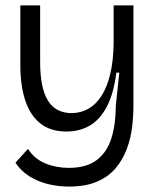

<svg xmlns="http://www.w3.org/2000/svg" viewBox="-20 -533 570 708"><path d="M234 155Q194 155 156 145.5Q118 136 87.5 116.5Q57 97 37 67L83 16Q107 53 147 69.5Q187 86 234 86Q299 86 337 57Q375 28 391 -24Q407 -76 407 -143L420 -265H409Q399 -186 373 -138Q347 -90 309.5 -69Q272 -48 225 -48Q166 -48 128.5 -78Q91 -108 73 -163Q55 -218 55 -293V-513H128V-305Q128 -209 156.5 -162.5Q185 -116 244 -116Q278 -116 306 -132Q334 -148 354.5 -180Q375 -212 386.5 -260Q398 -308 399 -372V-513H472V-142Q472 -105 467 -63.5Q462 -22 447.5 16.5Q433 55 407 86.5Q381 118 338.5 136.5Q296 155 234 155Z"/></svg>

Font: Bricolage Grotesque 72pt Light
Style: Regular
Weight: 300
Designer: Mathieu Triay
Foundry: Atelier Triay
Version: Version 1.001;gftools[0.9.33.dev8+g029e19f]